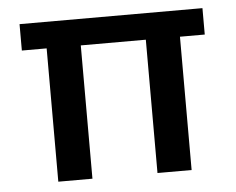

<svg xmlns="http://www.w3.org/2000/svg" viewBox="-42 -545 730 594"><g transform="rotate(-5 323.0 -248.0)"><path d="M116 0V-414H39V-496H607V-414H530V0H424V-414H222V0Z"/></g></svg>

Font: Firefly Display Medium
Style: Regular
Weight: 500
Designer: Colophon Foundry, Jonny Pinhorn
Foundry: Colophon Foundry
Version: Version 1.200; ttfautohint (v1.8.3)